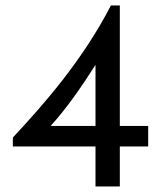

<svg xmlns="http://www.w3.org/2000/svg" viewBox="-20 -674 577 694"><path d="M163.1 -218.8C220.7 -282.2 273.4 -358.4 325.2 -439.5V-218.8ZM380.9 -654.3C279.3 -457 137.7 -295.9 26.4 -176.8V-144.5H325.2V0H413.1V-144.5H515.6V-218.8H413.1V-654.3Z"/></svg>

Font: Sen-gleads
Style: Regular
Weight: 400
Designer: Kosal Sen, Philatype
Foundry: Philatype
Version: Version 1.004; ttfautohint (v1.8.3)